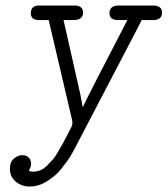

<svg xmlns="http://www.w3.org/2000/svg" viewBox="-20 -451 609 698"><path d="M16 163Q16 137 31 125Q46 113 61 113Q75 113 84 121.5Q93 130 93 144Q93 154 85 170Q92 173 101 173Q114 173 126.5 168Q139 163 151 151Q163 139 171.5 129.5Q180 120 191.5 100Q203 80 208.5 70.5Q214 61 225.5 38Q237 15 240 10Q245 -1 242 -15L157 -378H123Q92 -378 92 -403Q92 -431 123 -431H250Q282 -431 282 -405Q282 -378 246 -378H211L272 -108L281 -61Q288 -80 443 -378H410Q378 -378 378 -403Q378 -431 412 -431H536Q569 -431 569 -405Q569 -378 536 -378H495L483 -354L271 52L264 65Q258 78 253.5 86Q249 94 240 110Q231 126 222.5 137Q214 148 202.5 163Q191 178 178.5 188Q166 198 151.5 207.5Q137 217 121 222Q105 227 88 227Q58 227 37 209Q16 191 16 163Z"/></svg>

Font: CMU Typewriter Text
Style: LightOblique
Weight: 200
Italic angle: -9.46001°
Version: Version 0.7.0